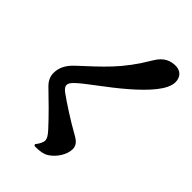

<svg xmlns="http://www.w3.org/2000/svg" viewBox="-80 -918 1160 1160"><g transform="rotate(-45 500.0 -337.5)"><path d="M24 -387C23 -347 28 -314 43 -290C72 -245 127 -210 174 -210C215 -210 232 -243 252 -279C280 -330 350 -440 383 -484C398 -504 410 -511 422 -511C434 -511 446 -504 465 -484C510 -437 583 -327 667 -230C751 -133 834 -57 899 -57C943 -57 970 -85 970 -126C970 -169 956 -212 894 -248C729 -345 658 -430 539 -558C500 -600 460 -618 418 -618C385 -618 359 -605 332 -576C304 -546 203 -443 150 -396C123 -372 108 -364 92 -364C81 -364 56 -374 34 -393Z"/></g></svg>

Font: Noto Serif SC Black
Style: Regular
Weight: 900
Designer: Ryoko NISHIZUKA 西塚涼子 (kana & ideographs); Frank Grießhammer (Latin, Greek & Cyrillic); Wenlong ZHANG 张文龙 (bopomofo); San
Foundry: Adobe
Version: Version 2.001;hotconv 1.1.0;makeotfexe 2.6.0